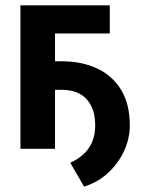

<svg xmlns="http://www.w3.org/2000/svg" viewBox="-20 -548 534 707"><path d="M102.1 -217.3V-322.3H208Q281.2 -322.3 337.6 -295.9Q394 -269.5 426 -217Q458 -164.6 458 -85.9Q458.5 -57.6 449 -24.4Q439.5 8.8 418.7 40.8Q397.9 72.8 366.2 98.9Q334.5 125 289.6 139.2L238.8 51.3Q269 37.6 289.3 18.1Q309.6 -1.5 320.1 -27.3Q330.6 -53.2 330.6 -85.9Q330.6 -129.4 315.4 -158.7Q300.3 -188 273.2 -202.6Q246.1 -217.3 208 -217.3ZM384.3 -528.3V-424.8H182.6V0H55.2V-528.3Z"/></svg>

Font: Roboto SemiCondensed SemiBold
Style: Regular
Weight: 600
Width: 4
Designer: Christian Robertson
Foundry: Google
Version: Version 3.009; 2024